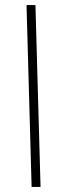

<svg xmlns="http://www.w3.org/2000/svg" viewBox="-20 -733 257 753"><path d="M104 0 84 -713H119L139 0Z"/></svg>

Font: Noto Sans Arabic UI SmCn XLt
Style: Regular
Weight: 200
Width: 4
Designer: Monotype Design Team, Nadine Chahine and Nizar Qandah
Foundry: Monotype Imaging Inc.
Version: Version 2.010; ttfautohint (v1.8.4.7-5d5b)